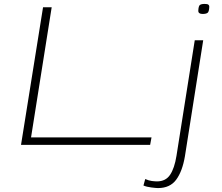

<svg xmlns="http://www.w3.org/2000/svg" viewBox="-20 -737 1131 977"><path d="M87 0 199 -700H243L138 -38H751L744 0ZM1021 -717Q1035 -717 1040 -713.5Q1045 -710 1045 -703Q1044 -677 1036 -671.5Q1028 -666 1011 -666Q989 -666 989 -682Q990 -706 997 -711.5Q1004 -717 1021 -717ZM1014 -532 921 58Q908 135 876.5 177.5Q845 220 784 220Q775 220 750.5 217Q726 214 710 207L719 174Q737 182 752.5 184Q768 186 779 186Q823 186 845.5 152.5Q868 119 878 56L971 -532Z"/></svg>

Font: Georama ExtraExtended ExtraLight
Style: Italic
Weight: 200
Width: 8
Italic angle: -9°
Designer: Jean-Baptiste Levee
Foundry: Production Type
Version: Version 1.000